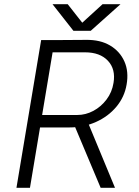

<svg xmlns="http://www.w3.org/2000/svg" viewBox="-20 -890 658 910"><path d="M169 -286 179 -345H346Q386 -345 422.5 -364.5Q459 -384 485 -418.5Q511 -453 518 -497Q529 -562 491.5 -602Q454 -642 383 -642H229L238 -700L388 -701Q455 -702 501.5 -674.5Q548 -647 569.5 -599Q591 -551 580 -489Q570 -430 531.5 -384Q493 -338 435 -312Q377 -286 310 -286ZM58 0 175 -700H239L122 0ZM457 0 335 -290 392 -321 525 0ZM329 -744V-745L466 -870H551L410 -744ZM328 -744 229 -870H301L400 -744H398Z"/></svg>

Font: Figtree Light Light
Style: Italic
Weight: 300
Italic angle: -9.5°
Version: Version 2.000